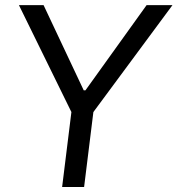

<svg xmlns="http://www.w3.org/2000/svg" viewBox="-20 -748 710 768"><path d="M228.5 0H316.4L353.5 -299.8L669.9 -727.5H566.4L321.8 -386.7H314.9L154.3 -727.5H55.7L265.6 -299.8Z"/></svg>

Font: Guggenheim Sans Display
Style: Italic
Weight: 400
Italic angle: -7°
Designer: Modified by Tom Baber under direction of Pentagram Design 2023
Foundry: rsms
Version: Version 1.001;Glyphs 3.1.2 (3151)